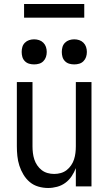

<svg xmlns="http://www.w3.org/2000/svg" viewBox="-20 -929 540 957"><path d="M220 8Q195 8 171 1Q147 -6 128.5 -21.5Q110 -37 97 -58.5Q84 -80 76.5 -103.5Q69 -127 66.5 -151.5Q64 -176 64 -200V-520H142V-200Q142 -183 144 -166.5Q146 -150 151 -134.5Q156 -119 165.5 -105Q175 -91 188 -81Q201 -71 217 -66.5Q233 -62 250 -62Q267 -62 283 -66.5Q299 -71 312 -81Q325 -91 334.5 -105Q344 -119 349 -134.5Q354 -150 356 -166.5Q358 -183 358 -200V-520H436V0H358V-91Q350 -70 337 -50.5Q324 -31 305.5 -17.5Q287 -4 264.5 2Q242 8 220 8ZM350 -608Q337 -608 325 -611.5Q313 -615 304 -624Q295 -633 291.5 -645Q288 -657 288 -670Q288 -683 291.5 -695Q295 -707 304 -716Q313 -725 325 -729Q337 -733 350 -733Q363 -733 375 -729Q387 -725 396 -716Q405 -707 409 -695Q413 -683 413 -670Q413 -657 409 -645Q405 -633 396 -624Q387 -615 375 -611.5Q363 -608 350 -608ZM150 -608Q137 -608 125 -611.5Q113 -615 104 -624Q95 -633 91.5 -645Q88 -657 88 -670Q88 -683 91.5 -695Q95 -707 104 -716Q113 -725 125 -729Q137 -733 150 -733Q163 -733 175 -729Q187 -725 196 -716Q205 -707 209 -695Q213 -683 213 -670Q213 -657 209 -645Q205 -633 196 -624Q187 -615 175 -611.5Q163 -608 150 -608ZM100 -841V-909H400V-841Z"/></svg>

Font: Iosevka MaddieWtf
Style: Regular
Weight: 400
Monospace: yes
Designer: Belleve Invis
Foundry: Belleve Invis
Version: Version 31.3.0; ttfautohint (v1.8.3)